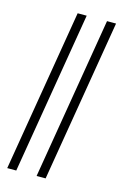

<svg xmlns="http://www.w3.org/2000/svg" viewBox="-114 -789 548 842"><g transform="rotate(15 159.5 -368.0)"><path d="M171.4 -735.8 48.8 0H7.8L130.4 -735.8ZM304.7 -735.8 182.1 0H141.1L263.7 -735.8Z"/></g></svg>

Font: Inter Tight ExtraLight
Style: Italic
Weight: 250
Italic angle: -9.39999°
Designer: Rasmus Andersson
Foundry: rsms
Version: Version 3.004